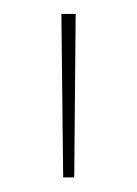

<svg xmlns="http://www.w3.org/2000/svg" viewBox="-20 -684 192 269"><path d="M86 -664.5 84 -435.5H68.5L66 -664.5Z"/></svg>

Font: Anek Kannada Medium Thin
Style: Regular
Weight: 250
Version: Version 1.003